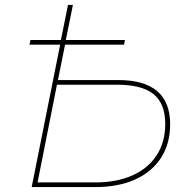

<svg xmlns="http://www.w3.org/2000/svg" viewBox="-20 -762 770 782"><path d="M109 0 225 -580H100L104 -599H228L257 -742H277L248 -599H489L485 -580H245L216 -436H461Q673 -436 673 -256Q673 -177 636 -119.5Q599 -62 530.5 -31Q462 0 367 0ZM133 -19H367Q455 -19 519 -47.5Q583 -76 618 -129.5Q653 -183 653 -257Q653 -340 605.5 -378.5Q558 -417 456 -417H212Z"/></svg>

Font: Montserrat Thin
Style: Italic
Weight: 100
Italic angle: -11.3°
Designer: Julieta Ulanovsky
Foundry: Julieta Ulanovsky
Version: Version 9.000; ttfautohint (v1.8.4.7-5d5b)